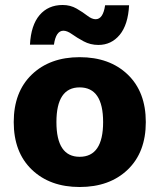

<svg xmlns="http://www.w3.org/2000/svg" viewBox="-20 -739 639 769"><path d="M497 -718Q493 -640 459.5 -599.5Q426 -559 374 -559Q342 -559 315 -573.5Q288 -588 268.5 -602Q249 -616 234 -616Q204 -616 196 -560H100Q104 -638 138.5 -678.5Q173 -719 231 -719Q262 -719 287 -704.5Q312 -690 330 -676Q348 -662 363 -662Q393 -662 401 -718ZM299 -510Q419 -510 491.5 -440.5Q564 -371 564 -250Q564 -129 491.5 -59.5Q419 10 299 10Q180 10 107.5 -59.5Q35 -129 35 -250Q35 -371 107.5 -440.5Q180 -510 299 -510ZM299 -389Q206 -389 206 -250Q206 -111 299 -111Q393 -111 393 -250Q393 -389 299 -389Z"/></svg>

Font: Elaine Sans
Style: Bold
Weight: 700
Designer: Wei Huang
Foundry: Wei Huang
Version: Version 2.001;December 24, 2019;FontCreator 12.0.0.2547 64-b